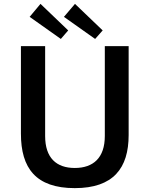

<svg xmlns="http://www.w3.org/2000/svg" viewBox="-20 -961 765 991"><path d="M189 -941 133 -874 294 -760 332 -804ZM367 -941 310 -874 471 -760 510 -804ZM644 -264V-723H521V-259C521 -146 461 -94 366 -94C271 -94 213 -146 213 -259V-723H88V-271C88 -93 165 10 366 10C565 10 644 -93 644 -264Z"/></svg>

Font: United Sans SemiBold
Style: Regular
Weight: 600
Designer: Pablo Impallari, Rodrigo Fuenzalida (Modified by Dan O. Williams)
Version: Version 1.000;PS 001.000;hotconv 1.0.88;makeotf.lib2.5.64775